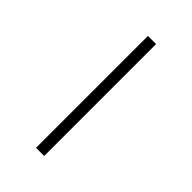

<svg xmlns="http://www.w3.org/2000/svg" viewBox="-162 -423 593 593"><g transform="rotate(45 134.5 -126.5)"><path d="M116.7 -371.1H152.3V117.7H116.7Z"/></g></svg>

Font: NotoSansOldHungarianUI
Style: Regular
Weight: 400
Designer: Monotype Design Team
Foundry: Monotype Imaging Inc.
Version: Version 1001.000; ttfautohint (v1.8.4.7-5d5b)